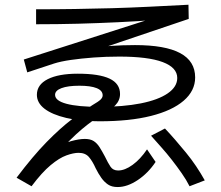

<svg xmlns="http://www.w3.org/2000/svg" viewBox="-20 -783 920 798"><path d="M377.8 -83.3Q364.4 -113.3 349.4 -130.6Q334.4 -147.8 306.7 -147.8Q285.6 -147.8 256.1 -137.2Q226.7 -126.7 190.6 -96.7Q154.4 -66.7 111.1 -8.9L48.9 -44.4Q116.7 -134.4 173.9 -192.8Q231.1 -251.1 278.3 -286.7Q325.6 -322.2 363.3 -345.6Q390 -361.1 398.3 -369.4Q406.7 -377.8 406.7 -386.7Q406.7 -406.7 381.7 -416.7Q356.7 -426.7 310 -426.7Q262.2 -426.7 235.6 -416.7Q208.9 -406.7 208.9 -388.9Q208.9 -364.4 256.1 -351.7Q303.3 -338.9 393.3 -338.9Q492.2 -338.9 565 -353.3Q637.8 -367.8 677.2 -395Q716.7 -422.2 716.7 -458.9Q716.7 -502.2 656.1 -525Q595.6 -547.8 475.6 -547.8Q420 -547.8 368.3 -543.9Q316.7 -540 274.4 -533.9Q232.2 -527.8 204.4 -518.9L93.3 -482.2L78.9 -535.6L644.4 -716.7L638.9 -701.1Q552.2 -694.4 470 -690.6Q387.8 -686.7 304.4 -684.4Q221.1 -682.2 130 -682.2V-744.4Q214.4 -744.4 291.1 -745.6Q367.8 -746.7 444.4 -748.9Q521.1 -751.1 599.4 -755Q677.8 -758.9 763.3 -763.3L764.4 -704.4L346.7 -563.3L341.1 -581.1Q388.9 -588.9 440 -592.2Q491.1 -595.6 541.1 -595.6Q666.7 -595.6 728.9 -562.2Q791.1 -528.9 791.1 -461.1Q791.1 -405.6 743.3 -364.4Q695.6 -323.3 607.2 -301.1Q518.9 -278.9 393.3 -278.9Q314.4 -278.9 255.6 -292.8Q196.7 -306.7 165 -331.1Q133.3 -355.6 133.3 -388.9Q133.3 -431.1 178.3 -453.9Q223.3 -476.7 303.3 -476.7Q392.2 -476.7 435.6 -456.1Q478.9 -435.6 478.9 -392.2Q478.9 -365.6 458.9 -345Q438.9 -324.4 400 -303.3Q367.8 -285.6 321.1 -246.7Q274.4 -207.8 212.2 -137.8L196.7 -157.8Q240 -186.7 274.4 -196.1Q308.9 -205.6 332.2 -205.6Q355.6 -205.6 369.4 -196.7Q383.3 -187.8 393.9 -171.1Q404.4 -154.4 415.6 -133.3Q428.9 -105.6 439.4 -90Q450 -74.4 471.1 -74.4Q498.9 -74.4 531.1 -97.8Q563.3 -121.1 591.1 -162.2L626.7 -110Q595.6 -63.3 552.2 -34.4Q508.9 -5.6 468.9 -5.6Q444.4 -5.6 428.9 -16.1Q413.3 -26.7 401.1 -43.9Q388.9 -61.1 377.8 -83.3ZM767.8 -8.9Q754.4 -35.6 735 -63.3Q715.6 -91.1 693.9 -118.9Q672.2 -146.7 649.4 -172.2Q626.7 -197.8 607.8 -218.9L665.6 -248.9Q686.7 -226.7 708.3 -201.7Q730 -176.7 752.8 -148.9Q775.6 -121.1 795 -92.2Q814.4 -63.3 831.1 -33.3Z"/></svg>

Font: Paperlogy 4 Regular
Style: Regular
Weight: 400
Designer: redesigned by Lee Juim, glyphs from Gmarket Sans & Montserrat
Foundry: PT&
Version: Version 1.001